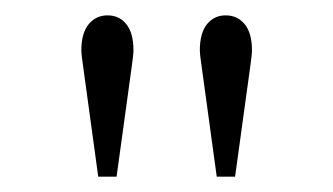

<svg xmlns="http://www.w3.org/2000/svg" viewBox="-20 -750 434 250"><path d="M286.1 -520H262.2L242.2 -666Q240.2 -679.7 240.2 -684.1Q240.2 -707 249.5 -718.5Q258.8 -730 273.9 -730Q289.1 -730 298.6 -718.5Q308.1 -707 308.1 -684.1Q308.1 -679.7 306.2 -666ZM131.8 -520H107.9L87.9 -666Q85.9 -679.7 85.9 -684.1Q85.9 -707 95.5 -718.5Q105 -730 120.1 -730Q135.3 -730 144.5 -718.5Q153.8 -707 153.8 -684.1Q153.8 -679.7 151.9 -666Z"/></svg>

Font: Flanker Steampunk
Style: Regular
Weight: 400
Designer: Alexey Kryukov, Leonardo Di Lena
Foundry: Alexey Kryukov, Leonardo Di Lena
Version: 1.210